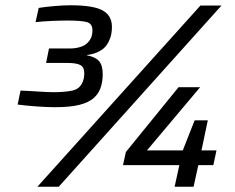

<svg xmlns="http://www.w3.org/2000/svg" viewBox="-20 -709 891 729"><path d="M189 -302Q158 -302 117.5 -305Q77 -308 47 -312L58 -365Q89 -364 124.5 -361.5Q160 -359 183 -359Q226 -359 254.5 -365Q283 -371 294 -398Q297 -406 298.5 -413.5Q300 -421 300 -431Q300 -454 285 -462Q270 -470 236 -470H155L166 -525H247Q272 -525 293 -533.5Q314 -542 325 -564Q328 -570 329.5 -578Q331 -586 331 -594Q331 -620 308.5 -625.5Q286 -631 236 -631Q210 -631 176 -629.5Q142 -628 115 -625L127 -679Q152 -683 186.5 -686Q221 -689 247 -689Q334 -689 369.5 -669.5Q405 -650 405 -607Q405 -594 403 -582Q401 -570 397 -561Q387 -533 364.5 -518.5Q342 -504 310 -500V-499Q342 -493 356 -477Q370 -461 370 -427Q370 -413 368 -400Q366 -387 362 -376Q355 -354 336 -337Q317 -320 282 -311Q247 -302 189 -302ZM122 0 741 -688H821L203 0ZM643 0 661 -82H447L458 -132L658 -378H740L538 -138H674L719 -252H769L745 -138H802L790 -82H733L715 0Z"/></svg>

Font: Saira SemiExpanded Medium
Style: Italic
Weight: 500
Width: 6
Italic angle: -12°
Designer: Hector Gatti with collaboration of the Omnibus-Type team
Foundry: Omnibus-Type
Version: Version 1.101